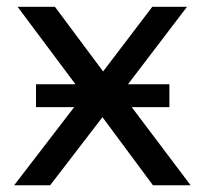

<svg xmlns="http://www.w3.org/2000/svg" viewBox="-20 -550 609 570"><path d="M22 0 200.2 -231.9H86.9V-299.8H204.1L32.2 -529.8H143.1L286.1 -337.9L432.1 -529.8H535.2L359.9 -299.8H482.9V-231.9H371.1L545.9 0H434.1L284.2 -202.1L128.9 0Z"/></svg>

Font: Montserrat Medium
Style: Regular
Weight: 500
Designer: Julieta Ulanovsky
Foundry: Julieta Ulanovsky
Version: Version 7.200